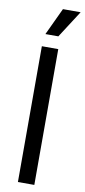

<svg xmlns="http://www.w3.org/2000/svg" viewBox="-103 -976 449 1013"><g transform="rotate(10 121.5 -469.5)"><path d="M160.2 -727.5V0H72.3V-727.5ZM79.6 -793.9 147.9 -939.5H242.7L148.9 -793.9Z"/></g></svg>

Font: Inter Khmer Looped
Style: Regular
Weight: 400
Designer: Rasmus Andersson, Sovichet Tep
Foundry: Anagata Design
Version: Version 1.000